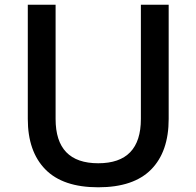

<svg xmlns="http://www.w3.org/2000/svg" viewBox="-20 -778 833 815"><path d="M98 -273V-758H216V-273Q216 -85 397 -85Q578 -85 578 -273V-758H696V-273Q696 -134 621.5 -58.5Q547 17 397 17Q247 17 172.5 -59Q98 -135 98 -273Z"/></svg>

Font: Biryani DemiBold
Style: Regular
Weight: 600
Designer: Dan Reynolds and Mathieu Réguer
Foundry: Dan Reynolds and Mathieu Réguer
Version: Version 1.003;PS 001.003;hotconv 1.0.70;makeotf.lib2.5.58329